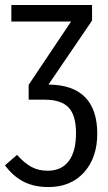

<svg xmlns="http://www.w3.org/2000/svg" viewBox="-23 -546 436 776"><path d="M172.9 -204.1Q271.5 -203.6 320.8 -153.3Q370.1 -103 370.1 -5.9Q370.1 91.3 316.7 150.6Q263.2 210 172.9 210Q114.7 210 72.3 188.2Q29.8 166.5 -2.9 122.1L45.9 80.1Q76.2 113.8 104.5 128.9Q132.8 144 169.9 144Q225.6 144 254.9 105Q284.2 65.9 284.2 -7.8Q284.2 -80.1 254.2 -111.6Q224.1 -143.1 157.2 -143.1H92.8V-203.1L264.2 -459H22.9V-525.9H349.1V-462.9Z"/></svg>

Font: Fira Sans Compressed Book
Style: Regular
Weight: 350
Width: 1
Designer: Carrois Corporate & Edenspiekermann AG
Foundry: Carrois Corporate GbR & Edenspiekermann AG
Version: Version 4.203;PS 004.203;hotconv 1.0.88;makeotf.lib2.5.64775